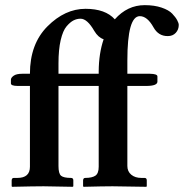

<svg xmlns="http://www.w3.org/2000/svg" viewBox="-20 -718 708 739"><path d="M359.9 -387.2V-76.2Q359.9 -50.3 346.9 -41.7Q334 -33.2 308.1 -33.2Q300.3 -33.2 299.8 -23.9V-1L301.8 1Q377 -1 413.1 -1L543 1L544.9 -1V-23.9Q544.9 -32.7 537.1 -33.2H523.9Q500 -33.2 485.1 -45.7Q470.2 -58.1 470.2 -79.1V-387.2H542Q585.9 -387.2 585.9 -403.8V-423.8Q585.9 -433.6 557.1 -434.1H470.2V-484.9Q470.2 -655.8 518.1 -655.8Q546.9 -655.8 570.8 -612.8Q589.8 -578.6 626 -579.1Q645 -579.1 656.5 -591.6Q668 -604 668 -622.1Q668 -628.9 661.9 -640.4Q655.8 -651.9 642.8 -665.5Q629.9 -679.2 602.1 -688.7Q574.2 -698.2 537.1 -698.2Q470.2 -698.2 421.9 -643.6Q385.7 -684.1 309.1 -684.1Q230 -684.1 162.6 -616.5Q95.2 -548.8 95.2 -434.1H65.9Q43 -434.1 32.5 -426.5Q22 -418.9 22 -411.1V-397Q22 -387.2 48.8 -387.2H95.2V-76.2Q95.2 -33.2 46.9 -33.2H33.2Q25.4 -33.2 24.9 -23.9V-1L26.9 1Q111.8 -1 147.9 -1L259.8 1L262.2 -1V-23.9Q262.2 -32.7 253.9 -33.2Q225.1 -33.2 215.1 -41.5Q205.1 -49.8 205.1 -79.1V-387.2ZM378.9 -566.9Q360.4 -512.7 359.9 -443.8V-434.1H205.1V-474.1Q205.1 -527.3 213.6 -563.7Q222.2 -600.1 236.1 -616.5Q250 -632.8 262.9 -639.4Q275.9 -646 290 -646Q315.9 -646 342.8 -599.1Q357.9 -573.7 378.9 -566.9Z"/></svg>

Font: Linux Libertine
Style: Semibold
Weight: 600
Designer: Philipp H. Poll
Foundry: Philipp H. Poll
Version: Version 5.1.2 ; ttfautohint (v0.9)